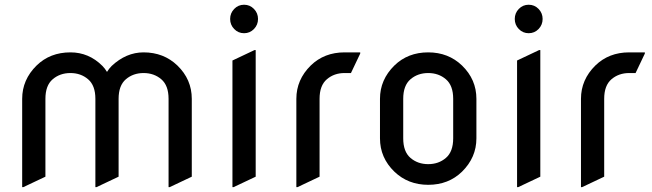

<svg xmlns="http://www.w3.org/2000/svg" viewBox="-20 -767 2740 807"><path d="M73.2 19.5V-351.6Q73.2 -432.1 133.8 -491.7Q190.4 -546.9 275.9 -546.9Q353.5 -546.9 410.2 -490.2Q420.9 -479.5 429.7 -464.8Q438.5 -479 449.2 -489.7Q510.3 -546.9 583.5 -546.9Q668 -546.9 725.6 -491.7Q786.1 -433.1 786.1 -351.6V-24.4L693.4 19.5H688.5V-351.6Q688.5 -407.7 658 -433.8Q627.4 -460 583.5 -460Q539.6 -460 509 -433.8Q478.5 -407.7 478.5 -351.6V-24.4L385.7 19.5H380.9V-351.6Q380.9 -407.7 350.3 -433.8Q319.8 -460 275.9 -460Q231.9 -460 201.4 -433.8Q170.9 -407.7 170.9 -351.6V-24.4L78.1 19.5Z M964.4 -645Q947.3 -662.6 947.3 -687.3Q947.3 -711.9 964.4 -729.5Q981.4 -747.1 1005.9 -747.1Q1030.3 -747.1 1047.4 -729.5Q1064.5 -711.9 1064.5 -687.3Q1064.5 -662.6 1047.4 -645Q1030.3 -627.4 1005.9 -627.4Q981.4 -627.4 964.4 -645ZM957 19.5V-512.7L1049.8 -556.6H1054.7V-24.4L961.9 19.5Z M1225.6 19.5V-351.6Q1225.6 -432.1 1286.1 -491.7Q1342.8 -546.9 1428.2 -546.9H1494.1V-542L1455.1 -460H1428.2Q1384.3 -460 1353.8 -433.8Q1323.2 -407.7 1323.2 -351.6Q1323.2 -351.6 1323.2 -24.4L1230.5 19.5Z M1577.1 -185.5V-351.6Q1577.1 -432.1 1637.7 -491.7Q1694.3 -546.9 1779.8 -546.9Q1864.3 -546.9 1921.9 -491.7Q1982.4 -433.1 1982.4 -351.6V-185.5Q1982.4 -105 1921.9 -45.4Q1865.2 9.8 1779.8 9.8Q1695.3 9.8 1637.7 -45.4Q1577.1 -104 1577.1 -185.5ZM1674.8 -185.5Q1674.8 -129.4 1705.3 -103.3Q1735.8 -77.1 1779.8 -77.1Q1823.7 -77.1 1854.2 -103.3Q1884.8 -129.4 1884.8 -185.5V-351.6Q1884.8 -407.7 1854.2 -433.8Q1823.7 -460 1779.8 -460Q1735.8 -460 1705.3 -433.8Q1674.8 -407.7 1674.8 -351.6Z M2160.6 -645Q2143.6 -662.6 2143.6 -687.3Q2143.6 -711.9 2160.6 -729.5Q2177.7 -747.1 2202.1 -747.1Q2226.6 -747.1 2243.7 -729.5Q2260.7 -711.9 2260.7 -687.3Q2260.7 -662.6 2243.7 -645Q2226.6 -627.4 2202.1 -627.4Q2177.7 -627.4 2160.6 -645ZM2153.3 19.5V-512.7L2246.1 -556.6H2251V-24.4L2158.2 19.5Z M2421.9 19.5V-351.6Q2421.9 -432.1 2482.4 -491.7Q2539.1 -546.9 2624.5 -546.9H2690.4V-542L2651.4 -460H2624.5Q2580.6 -460 2550 -433.8Q2519.5 -407.7 2519.5 -351.6Q2519.5 -351.6 2519.5 -24.4L2426.8 19.5Z"/></svg>

Font: Nova Round
Style: Book
Weight: 400
Version: Version 2.000